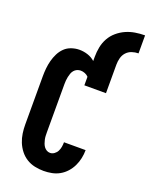

<svg xmlns="http://www.w3.org/2000/svg" viewBox="-174 -1046 890 1143"><g transform="rotate(20 270.5 -474.5)"><path d="M248 8Q220 8 192 2Q164 -4 140 -19Q116 -34 98.5 -56.5Q81 -79 70.5 -105Q60 -131 56 -159Q52 -187 52 -215V-520Q52 -545 54.5 -570.5Q57 -596 63.5 -620.5Q70 -645 81.5 -668Q93 -691 111 -708.5Q129 -726 154 -734.5Q179 -743 204 -743Q231 -743 257 -734.5Q283 -726 303 -708V-735Q303 -766 309 -796.5Q315 -827 330 -854Q345 -881 369 -901.5Q393 -922 421 -934.5Q449 -947 479.5 -952Q510 -957 541 -957V-843Q520 -843 499.5 -836Q479 -829 465 -813.5Q451 -798 445.5 -777Q440 -756 440 -735V-554H303V-608Q294 -618 280.5 -623.5Q267 -629 253 -629Q241 -629 230 -624Q219 -619 211.5 -610Q204 -601 200 -590Q196 -579 193.5 -567Q191 -555 190 -543.5Q189 -532 189 -520V-215Q189 -204 189.5 -192.5Q190 -181 192.5 -169.5Q195 -158 199 -147Q203 -136 209.5 -127Q216 -118 226 -112Q236 -106 248 -106Q262 -106 274.5 -115Q287 -124 293.5 -137Q300 -150 302.5 -164.5Q305 -179 305 -194H442Q442 -168 436.5 -142Q431 -116 419.5 -92Q408 -68 390 -48Q372 -28 349 -15Q326 -2 300 3Q274 8 248 8Z"/></g></svg>

Font: Iosevka Slab Heavy
Style: Regular
Weight: 900
Monospace: yes
Designer: Belleve Invis
Foundry: Belleve Invis
Version: Version 11.1.0; ttfautohint (v1.8.3)